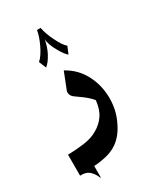

<svg xmlns="http://www.w3.org/2000/svg" viewBox="-176 -508 712 833"><g transform="rotate(-30 179.5 -91.0)"><path d="M192 165Q166 183 130.5 190.5Q95 198 74 198V255H71Q64 234 47 218Q30 202 0 204V99Q44 98 83.5 92.5Q123 87 151 70Q181 53 199.5 26Q218 -1 223 -46Q204 -68 179 -86Q154 -104 147 -109Q133 -120 133 -135Q133 -142 135 -146L167 -227Q222 -197 250.5 -142.5Q279 -88 279 -23Q279 36 254 87Q230 139 192 165ZM187 -319Q176 -337 169.5 -355.5Q163 -374 163 -385Q157 -351 142 -322Q125 -290 107 -276L92 -312Q113 -330 133 -373Q150 -410 154 -437H172Q179 -402 197 -367Q216 -327 234 -312L219 -276Q204 -288 187 -319Z"/></g></svg>

Font: Katibeh
Style: Regular
Weight: 400
Designer: Arabic design by Kourosh Beigpour, Latin design by Eduardo Tunni, engineering by Lasse Fister
Version: Version 1.0010g